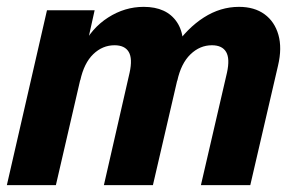

<svg xmlns="http://www.w3.org/2000/svg" viewBox="-26 -540 856 560"><path d="M-6 0 111 -510H250L226 -402H230L137 0ZM277 0 352 -328Q361 -369 349.5 -388.5Q338 -408 308 -408Q273 -408 246 -382Q219 -356 208 -305L214 -403Q241 -458 289.5 -489Q338 -520 393 -520Q460 -520 490 -475.5Q520 -431 501 -349L420 0ZM560 0 636 -328Q645 -369 633.5 -388.5Q622 -408 592 -408Q557 -408 529.5 -381.5Q502 -355 491 -304L482 -402Q520 -458 568.5 -489Q617 -520 671 -520Q716 -520 745.5 -498.5Q775 -477 786 -438.5Q797 -400 785 -349L704 0Z"/></svg>

Font: Instrument Sans SemiCondensed
Style: Bold Italic
Weight: 700
Width: 4
Italic angle: -13°
Designer: Rodrigo Fuenzalida
Foundry: fragTYPE
Version: Version 1.000;gftools[0.9.28]